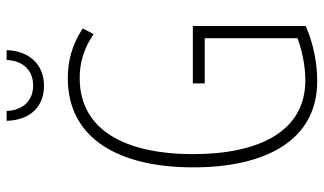

<svg xmlns="http://www.w3.org/2000/svg" viewBox="-214 -730 954 565"><g transform="rotate(-90 262.5 -447.0)"><path d="M398 -904H369C367 -857 340 -826 294 -826C249 -826 221 -856 219 -904H190C192 -831 235 -794 293 -794C355 -794 396 -837 398 -904ZM300 -356V-321H433V-48C398 -35 353 -25 309 -25C157 -25 92 -164 92 -355C92 -554 162 -689 316 -689C357 -689 400 -679 445 -648L462 -680C413 -712 366 -724 315 -724C138 -724 53 -574 53 -355C53 -144 131 10 307 10C358 10 418 -1 469 -24V-356Z"/></g></svg>

Font: Noto Sans Telugu ExtraCondensed ExtraLight
Style: Regular
Weight: 200
Width: 2
Designer: Jelle Bosma - Monotype Design Team
Foundry: Monotype Imaging Inc.
Version: Version 2.005